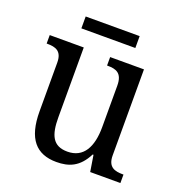

<svg xmlns="http://www.w3.org/2000/svg" viewBox="-125 -781 839 896"><g transform="rotate(20 294.5 -332.5)"><path d="M149 -616H417V-675H149ZM252 10C313 10 363 -8 400 -81H404L417 0H567V-42H564C524 -42 489 -50 489 -109V-536H321V-494H324C365 -494 398 -485 398 -422V-216C398 -118 364 -53 284 -53C211 -53 190 -101 190 -190V-536H21V-494H24C65 -494 98 -485 98 -427V-186C98 -49 152 10 252 10Z"/></g></svg>

Font: Noto Serif Georgian SemiCondensed
Style: Regular
Weight: 400
Width: 4
Designer: Monotype Design Team, Akaki Razmadze
Foundry: Google LLC
Version: Version 2.003